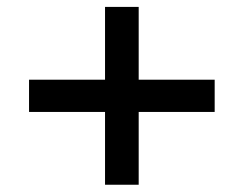

<svg xmlns="http://www.w3.org/2000/svg" viewBox="-20 -604 688 542"><path d="M276.5 -82.5V-288H62V-379H276.5V-584.5H371.5V-379H586V-288H371.5V-82.5Z"/></svg>

Font: Geologica Roman Medium
Style: Regular
Weight: 500
Designer: Sindre Bremnes, Frode Helland
Foundry: Monokrom Skriftforlag AS
Version: Version 1.010;gftools[0.9.28]